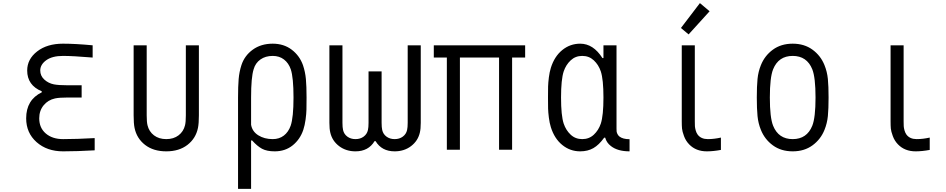

<svg xmlns="http://www.w3.org/2000/svg" viewBox="-20 -956 6040 1226"><path d="M246.7 -366.5V-373Q153.6 -411.5 153.6 -505.9Q153.6 -578.1 217.1 -627.6Q280.6 -677.1 382.2 -677.1Q460.3 -677.1 571.6 -666.7V-588.5Q445.3 -599 382.2 -599Q313.2 -599 275.1 -571.3Q237 -543.6 237 -505.9Q237 -472 262.7 -448.2Q288.4 -424.5 324.2 -417.3Q354.2 -411.5 410.8 -411.5H501.3V-333.3H411.5Q358.1 -333.3 331.4 -327.5Q286.5 -317.7 258.5 -283.5Q230.5 -249.3 230.5 -200.5Q230.5 -139.3 272.5 -103.5Q314.5 -67.7 382.8 -67.7Q468.8 -67.7 584.6 -74.2V3.9Q472 10.4 382.8 10.4Q279.9 10.4 213.5 -48.5Q147.1 -107.4 147.1 -200.5Q147.1 -318.4 246.7 -366.5Z M1250 -219.4ZM833.3 -219.4V-666.7H916.7V-219.4Q916.7 -177.1 921.9 -156.2Q931.6 -115.9 963.2 -91.8Q994.8 -67.7 1041.7 -67.7Q1088.5 -67.7 1120.1 -91.8Q1151.7 -115.9 1161.5 -156.2Q1166.7 -177.1 1166.7 -219.4V-666.7H1250V-219.4Q1250 -168 1244.1 -139.3Q1230.5 -72.3 1177.1 -30.9Q1123.7 10.4 1041.7 10.4Q959.6 10.4 906.2 -30.9Q852.9 -72.3 839.2 -139.3Q833.3 -168 833.3 -219.4ZM916.7 -219.4Z M1721.4 -599Q1675.1 -599 1642.9 -576.2Q1610.7 -553.4 1599.6 -513.7Q1583.3 -462.9 1583.3 -333.3V-159.5Q1590.5 -116.5 1629.2 -92.1Q1668 -67.7 1721.4 -67.7Q1763 -67.7 1792.3 -90.2Q1821.6 -112.6 1835.9 -153Q1854.2 -205.7 1854.2 -333.3Q1854.2 -460.9 1836.6 -513.7Q1822.9 -553.4 1793.3 -576.2Q1763.7 -599 1721.4 -599ZM1721.4 -677.1Q1792.3 -677.1 1842.8 -638.7Q1893.2 -600.3 1914.7 -539.7Q1929 -497.4 1933.3 -451.2Q1937.5 -404.9 1937.5 -333.3Q1937.5 -282.6 1936.8 -256.2Q1936.2 -229.8 1931.3 -193Q1926.4 -156.2 1916.7 -127Q1896.5 -66.4 1849 -28Q1801.4 10.4 1734.4 10.4Q1683.6 10.4 1653 -6.2Q1622.4 -22.8 1589.8 -59.2H1583.3V250H1500V-333.3Q1500 -404.9 1503.9 -451.2Q1507.8 -497.4 1521.5 -539.7Q1541 -600.3 1593.8 -638.7Q1646.5 -677.1 1721.4 -677.1Z M2371.7 -54.7Q2332.7 10.4 2250 10.4Q2189.5 10.4 2145.5 -22.8Q2101.6 -56 2089.2 -108.7Q2083.3 -132.8 2083.3 -171.9V-666.7H2166.7V-171.9Q2166.7 -142.6 2170.6 -125.7Q2176.4 -99.6 2197.9 -83.7Q2219.4 -67.7 2250 -67.7Q2280.6 -67.7 2302.1 -83.7Q2323.6 -99.6 2329.4 -125.7Q2333.3 -142.6 2333.3 -171.9V-500H2416.7V-171.9Q2416.7 -142.6 2420.6 -125.7Q2426.4 -99.6 2447.9 -83.7Q2469.4 -67.7 2500 -67.7Q2530.6 -67.7 2552.1 -83.7Q2573.6 -99.6 2579.4 -125.7Q2583.3 -142.6 2583.3 -171.9V-666.7H2666.7V-171.9Q2666.7 -132.8 2660.8 -108.7Q2648.4 -56 2604.5 -22.8Q2560.5 10.4 2500 10.4Q2417.3 10.4 2378.3 -54.7Z M3250 -588.5V0H3166.7V-588.5H2916.7V0H2833.3V-588.5H2750V-666.7H3333.3V-588.5Z M3837.9 -76.8Q3804.7 -30.6 3768.9 -10.1Q3733.1 10.4 3684.9 10.4Q3620.4 10.4 3570.3 -30.3Q3520.2 -71 3497.4 -143.9Q3488.9 -171.2 3484.7 -205.1Q3480.5 -238.9 3479.8 -262.7Q3479.2 -286.5 3479.2 -333.3Q3479.2 -380.2 3479.8 -404Q3480.5 -427.7 3484.7 -461.6Q3488.9 -495.4 3497.4 -522.8Q3520.2 -595.7 3570.3 -636.4Q3620.4 -677.1 3684.9 -677.1Q3768.2 -677.1 3826.8 -585.3H3833.3V-666.7H3916.7V-135.4Q3916.7 -123 3917.3 -116.9Q3918 -110.7 3922.2 -101.2Q3926.4 -91.8 3934.9 -84.6Q3957 -67.1 4000 -67.1V10.4Q3923.8 10.4 3880.9 -23.4Q3852.9 -44.9 3844.4 -76.8ZM3579.4 -500Q3562.5 -448.6 3562.5 -333.3Q3562.5 -218.1 3579.4 -166.7Q3593.7 -124.3 3624 -96Q3654.3 -67.7 3697.9 -67.7Q3741.5 -67.7 3771.8 -96Q3802.1 -124.3 3816.4 -166.7Q3833.3 -218.1 3833.3 -333.3Q3833.3 -448.6 3816.4 -500Q3802.1 -542.3 3771.8 -570.6Q3741.5 -599 3697.9 -599Q3654.3 -599 3624 -570.6Q3593.7 -542.3 3579.4 -500Z M4449.2 -936.2 4511.1 -884.1 4377 -736.3 4328.1 -777.3ZM4583.3 1.3Q4533.9 10.4 4493.5 10.4Q4423.8 10.4 4380.9 -33.9Q4358.7 -56.6 4347.7 -86.9Q4336.6 -117.2 4335 -135.1Q4333.3 -153 4333.3 -181.6V-666.7H4416.7V-181.6Q4416.7 -161.5 4417.3 -150.4Q4418 -139.3 4422.2 -123.7Q4426.4 -108.1 4434.9 -96.4Q4456.4 -67.7 4500 -67.7Q4539.1 -67.7 4583.3 -77.5Z M5244.8 -539.7Q5261.7 -498 5266.3 -451.8Q5270.8 -405.6 5270.8 -333.3Q5270.8 -261.1 5266.3 -214.8Q5261.7 -168.6 5244.8 -127Q5220.7 -66.4 5168.3 -28Q5115.9 10.4 5041.7 10.4Q4967.4 10.4 4915 -28Q4862.6 -66.4 4838.5 -127Q4821.6 -168.6 4817.1 -214.8Q4812.5 -261.1 4812.5 -333.3Q4812.5 -405.6 4817.1 -451.8Q4821.6 -498 4838.5 -539.7Q4862.6 -600.3 4915 -638.7Q4967.4 -677.1 5041.7 -677.1Q5115.9 -677.1 5168.3 -638.7Q5220.7 -600.3 5244.8 -539.7ZM4916.7 -513.7Q4895.8 -461.6 4895.8 -333.3Q4895.8 -205.1 4916.7 -153Q4951.2 -67.7 5041.7 -67.7Q5132.2 -67.7 5166.7 -153Q5187.5 -205.1 5187.5 -333.3Q5187.5 -461.6 5166.7 -513.7Q5132.2 -599 5041.7 -599Q4951.2 -599 4916.7 -513.7Z M5916.7 1.3Q5867.2 10.4 5826.8 10.4Q5757.2 10.4 5714.2 -33.9Q5692.1 -56.6 5681 -86.9Q5669.9 -117.2 5668.3 -135.1Q5666.7 -153 5666.7 -181.6V-666.7H5750V-181.6Q5750 -161.5 5750.7 -150.4Q5751.3 -139.3 5755.5 -123.7Q5759.8 -108.1 5768.2 -96.4Q5789.7 -67.7 5833.3 -67.7Q5872.4 -67.7 5916.7 -77.5Z"/></svg>

Font: Monoid
Style: Regular
Weight: 400
Width: 4
Monospace: yes
Designer: Andreas Larsen (@larsenwork)
Version: Version 0.61